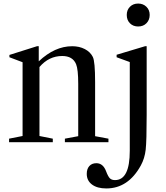

<svg xmlns="http://www.w3.org/2000/svg" viewBox="-20 -800 931 1080"><path d="M202 -35 277 -20V0H31V-20L107 -35V-450L33 -478V-491L188 -540H198V-455Q288 -540 386 -540Q426 -540 457 -524Q488 -508 502 -480Q515 -455 515 -338V-34L590 -20V0H345V-20L420 -34V-328Q420 -410 408 -439Q389 -485 330 -485Q255 -485 202 -423ZM710 48V-451L636 -478V-492L796 -540H805V-155Q805 -7 799.5 42Q794 91 772 131Q701 260 578 260Q527 260 497.5 238Q468 216 468 178Q468 150 482.5 134Q497 118 522 118Q560 118 577 164Q588 193 598 203Q608 213 627 213Q710 213 710 48ZM693 -716Q693 -744 711 -762Q729 -780 757 -780Q785 -780 803.5 -762Q822 -744 822 -716Q822 -688 804 -669.5Q786 -651 757 -651Q729 -651 711 -669Q693 -687 693 -716Z"/></svg>

Font: Libre Caslon Text
Style: Regular
Weight: 400
Designer: Pablo Impallari, Rodrigo Fuenzalida
Foundry: Pablo Impallari, Rodrigo Fuenzalida
Version: Version 1.002